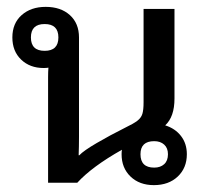

<svg xmlns="http://www.w3.org/2000/svg" viewBox="-20 -532 611 559"><path d="M120 0V-308Q120 -323 121 -335Q115 -334 107 -334Q67 -334 41.5 -358.5Q16 -383 16 -423Q16 -464 43 -488Q70 -512 113 -512Q157 -512 183.5 -488Q210 -464 210 -423V-207Q210 -161 210 -133.5Q210 -106 209 -80H211Q223 -93 261.5 -115.5Q300 -138 344 -160Q369 -172 380 -180.5Q391 -189 394.5 -200.5Q398 -212 398 -234V-506H488V-245Q488 -192 461 -167Q490 -158 507 -136Q524 -114 524 -83Q524 -43 497.5 -18Q471 7 428 7Q386 7 360 -18Q334 -43 334 -83Q334 -90 335 -96Q248 -47 205 0ZM110 -384Q150 -384 150 -423Q150 -462 110 -462Q70 -462 70 -423Q70 -384 110 -384ZM429 -44Q447 -44 458 -54Q469 -64 469 -83Q469 -101 458 -111Q447 -121 429 -121Q389 -121 389 -83Q389 -44 429 -44Z"/></svg>

Font: Noto Sans Thai Looped UI
Style: Regular
Weight: 400
Designer: Cadson Demak Team
Foundry: Cadson Demak Co., Ltd.
Version: Version 1.000